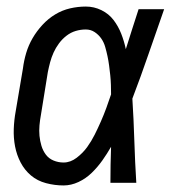

<svg xmlns="http://www.w3.org/2000/svg" viewBox="-20 -558 540 586"><path d="M174 8Q147 8 120.5 1Q94 -6 74.5 -22.5Q55 -39 43 -62Q31 -85 26 -111Q21 -137 22 -164.5Q23 -192 28 -219L50 -349Q53 -373 60 -396.5Q67 -420 79.5 -441.5Q92 -463 109.5 -482Q127 -501 148.5 -514Q170 -527 194 -532.5Q218 -538 242 -538Q267 -538 289.5 -527Q312 -516 326.5 -497Q341 -478 350 -455Q359 -432 364 -408Q374 -439 383.5 -469.5Q393 -500 403 -530H481Q457 -462 433.5 -393.5Q410 -325 384 -257Q388 -193 390 -128.5Q392 -64 396 0H317Q317 -28 317.5 -55.5Q318 -83 319 -110Q307 -89 292.5 -68.5Q278 -48 260 -30.5Q242 -13 219.5 -2.5Q197 8 174 8ZM174 -62Q195 -62 214 -76.5Q233 -91 246 -109Q259 -127 269 -147Q279 -167 288 -187.5Q297 -208 304.5 -228.5Q312 -249 319 -270Q319 -284 318.5 -299Q318 -314 316.5 -328.5Q315 -343 313 -358Q311 -373 308 -387Q305 -401 301 -415Q297 -429 289 -440.5Q281 -452 269 -460Q257 -468 242 -468Q226 -468 211 -463.5Q196 -459 183 -449Q170 -439 160 -425.5Q150 -412 143.5 -397.5Q137 -383 133 -368Q129 -353 126 -338L105 -208Q102 -192 100.5 -175.5Q99 -159 100.5 -143.5Q102 -128 106.5 -113Q111 -98 120 -86Q129 -74 143.5 -68Q158 -62 174 -62Z"/></svg>

Font: Iosevka Curly Oblique
Style: Regular
Weight: 400
Italic angle: -9°
Monospace: yes
Designer: Belleve Invis
Foundry: Belleve Invis
Version: Version 11.1.0; ttfautohint (v1.8.3)